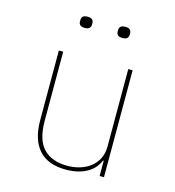

<svg xmlns="http://www.w3.org/2000/svg" viewBox="-107 -793 814 895"><g transform="rotate(15 300.0 -345.5)"><path d="M452 -74H449Q442 -57 429.5 -41.5Q417 -26 397.5 -14Q378 -2 351.5 5Q325 12 291 12Q205 12 161 -37Q117 -86 117 -180V-516H138V-183Q138 -90 178.5 -48.5Q219 -7 294 -7Q325 -7 353.5 -15.5Q382 -24 404 -41Q426 -58 439 -83.5Q452 -109 452 -144V-516H473V0H452ZM206 -649Q190 -649 183.5 -655.5Q177 -662 177 -672V-680Q177 -690 183.5 -696.5Q190 -703 206 -703Q222 -703 228.5 -696.5Q235 -690 235 -680V-672Q235 -662 228.5 -655.5Q222 -649 206 -649ZM388 -649Q372 -649 365.5 -655.5Q359 -662 359 -672V-680Q359 -690 365.5 -696.5Q372 -703 388 -703Q404 -703 410.5 -696.5Q417 -690 417 -680V-672Q417 -662 410.5 -655.5Q404 -649 388 -649Z"/></g></svg>

Font: IBM Plex Mono Thin
Style: Regular
Weight: 100
Monospace: yes
Designer: Mike Abbink, Paul van der Laan, Pieter van Rosmalen
Foundry: Bold Monday
Version: Version 2.3